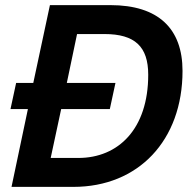

<svg xmlns="http://www.w3.org/2000/svg" viewBox="-20 -730 750 750"><path d="M25 0H267C520 0 693 -181 693 -453C693 -618 599 -710 411 -710H175L110 -406H43L21 -304H89ZM178 -113 219 -304H409L431 -406H241L281 -597H388C507 -597 559 -548 559 -438C559 -226 442 -113 286 -113Z"/></svg>

Font: Geist SemiBold
Style: Italic
Weight: 600
Italic angle: -12°
Designer: Basement.studio, Andrés Briganti, Mateo Zaragoza
Foundry: Basement.studio, Vercel, Andrés Briganti, Guido Ferreyra, Mateo Zaragoza
Version: Version 1.500